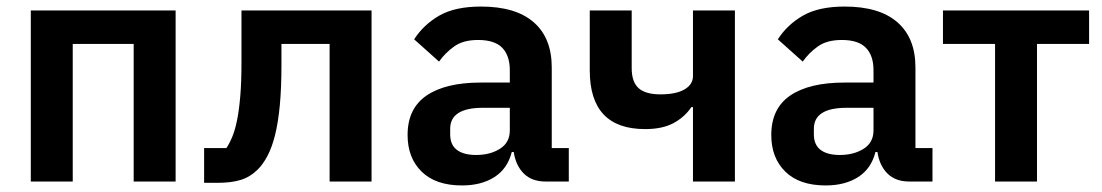

<svg xmlns="http://www.w3.org/2000/svg" viewBox="-20 -554 3364 586"><path d="M74 -522H516V0H388V-420H202V0H74Z M603 -102H671Q681 -117 689.5 -138Q698 -159 704 -189.5Q710 -220 713.5 -262.5Q717 -305 717 -362V-522H1114V0H986V-420H839V-356Q839 -285 834 -232.5Q829 -180 819.5 -142Q810 -104 796.5 -78.5Q783 -53 767 -37Q744 -14 715 -5Q686 4 644 4H603Z M1645 0Q1603 0 1578.5 -24.5Q1554 -49 1548 -90H1542Q1529 -39 1489 -13.5Q1449 12 1390 12Q1310 12 1267 -30Q1224 -72 1224 -142Q1224 -223 1282 -262.5Q1340 -302 1447 -302H1536V-340Q1536 -384 1513 -408Q1490 -432 1439 -432Q1394 -432 1366.5 -412.5Q1339 -393 1320 -366L1244 -434Q1273 -479 1321 -506.5Q1369 -534 1448 -534Q1554 -534 1609 -486Q1664 -438 1664 -348V-102H1716V0ZM1433 -81Q1476 -81 1506 -100Q1536 -119 1536 -156V-225H1454Q1354 -225 1354 -161V-144Q1354 -112 1374.5 -96.5Q1395 -81 1433 -81Z M2095 -227H2090Q2070 -197 2036 -178.5Q2002 -160 1949 -160Q1780 -160 1780 -339V-522H1908V-346Q1908 -304 1929 -285Q1950 -266 1996 -266Q2043 -266 2069 -281Q2095 -296 2095 -322V-522H2223V0H2095Z M2755 0Q2713 0 2688.5 -24.5Q2664 -49 2658 -90H2652Q2639 -39 2599 -13.5Q2559 12 2500 12Q2420 12 2377 -30Q2334 -72 2334 -142Q2334 -223 2392 -262.5Q2450 -302 2557 -302H2646V-340Q2646 -384 2623 -408Q2600 -432 2549 -432Q2504 -432 2476.5 -412.5Q2449 -393 2430 -366L2354 -434Q2383 -479 2431 -506.5Q2479 -534 2558 -534Q2664 -534 2719 -486Q2774 -438 2774 -348V-102H2826V0ZM2543 -81Q2586 -81 2616 -100Q2646 -119 2646 -156V-225H2564Q2464 -225 2464 -161V-144Q2464 -112 2484.5 -96.5Q2505 -81 2543 -81Z M3017 -420H2858V-522H3304V-420H3145V0H3017Z"/></svg>

Font: IBM Plex Sans SmBld
Style: Regular
Weight: 600
Designer: Mike Abbink, Paul van der Laan, Pieter van Rosmalen
Foundry: Bold Monday
Version: Version 3.005